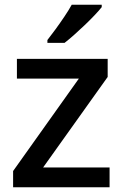

<svg xmlns="http://www.w3.org/2000/svg" viewBox="-20 -786 516 806"><path d="M440 0H35V-68L311 -456H51V-539H432V-463L161 -83H440ZM407 -756Q396 -742 377 -722Q358 -702 335.5 -680.5Q313 -659 291 -639.5Q269 -620 251 -606H179V-618Q194 -637 213 -663Q232 -689 250.5 -716.5Q269 -744 281 -766H407Z"/></svg>

Font: Noto Sans NKo Unjoined Medium
Style: Regular
Weight: 500
Designer: Monotype Design Team
Foundry: Monotype Imaging Inc.
Version: Version 2.004